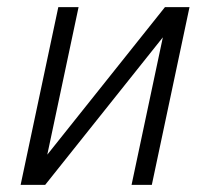

<svg xmlns="http://www.w3.org/2000/svg" viewBox="-20 -520 553 540"><path d="M201 -500H144L38 0H107L438 -415L350 0H407L513 -500H444L113 -85Z"/></svg>

Font: Advent Pro
Style: Italic
Weight: 400
Italic angle: -12°
Designer: VivaRado, Andreas Kalpakidis
Foundry: VivaRado, Andreas Kalpakidis
Version: Version 3.000